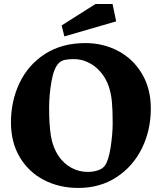

<svg xmlns="http://www.w3.org/2000/svg" viewBox="-20 -904 793 941"><path d="M398.4 -692.9Q485.8 -692.9 559.3 -654.1Q632.8 -615.2 676 -542.2Q719.2 -469.2 719.2 -372.1Q719.2 -266.6 675.8 -177.7Q632.3 -88.9 551.5 -35.9Q470.7 17.1 363.8 17.1Q270.5 17.1 195.6 -21.7Q120.6 -60.5 77.1 -133.3Q33.7 -206.1 33.7 -304.2Q33.7 -408.7 75.9 -497.6Q118.2 -586.4 200.7 -639.6Q283.2 -692.9 398.4 -692.9ZM410.2 -61.5Q435.1 -61.5 458.3 -68.6Q481.4 -75.7 493.7 -91.8Q511.7 -115.7 522 -180.7Q532.2 -245.6 532.2 -301.8Q532.2 -366.7 528.3 -406.5Q524.4 -446.3 512.7 -481.4Q499 -521 472.9 -551.3Q446.8 -581.5 412.8 -597.9Q378.9 -614.3 341.8 -614.3Q317.4 -614.3 299.1 -610.8Q280.8 -607.4 268.6 -595.2Q243.7 -570.8 232.2 -504.4Q220.7 -438 220.7 -374.5Q220.7 -292 229.7 -236.6Q238.8 -181.2 267.6 -138.7Q292.5 -102.1 329.6 -81.8Q366.7 -61.5 410.2 -61.5ZM282.2 -779.3 447.8 -884.3H531.7L549.3 -799.3L295.4 -725.6Z"/></svg>

Font: Vesper Libre Heavy
Style: Regular
Weight: 900
Designer: Robert Keller & Kimya Gandhi
Foundry: Mota Italic
Version: Version 1.058